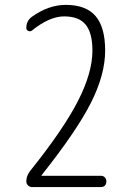

<svg xmlns="http://www.w3.org/2000/svg" viewBox="-20 -760 540 780"><path d="M86.9 -23.4Q86.9 -44.9 101.6 -64.5Q236.3 -232.4 295.9 -348.1Q355.5 -463.9 355.5 -554.7Q355.5 -626 328.1 -659.7Q300.8 -693.4 240.7 -693.4Q180.7 -693.4 109.4 -635.7Q103.5 -630.9 95.2 -634.3Q86.9 -637.7 86.9 -646.5Q86.9 -675.8 110.4 -692.4Q177.7 -740.2 247.1 -740.2Q329.1 -740.2 368.2 -694.8Q407.2 -649.4 407.2 -554.7Q407.2 -457 349.6 -342.8Q292 -228.5 149.4 -48.8Q148.4 -47.9 148.4 -46.9Q148.4 -45.9 149.4 -45.9H389.6Q399.4 -45.9 405.8 -39.6Q412.1 -33.2 412.1 -22.9Q412.1 -12.7 406.2 -6.3Q400.4 0 389.6 0H110.4Q100.6 0 93.8 -6.8Q86.9 -13.7 86.9 -23.4Z"/></svg>

Font: Rounded-X Mgen+ 2m light
Style: Regular
Weight: 200
Designer: [Source Han Sans]
Ryoko NISHIZUKA  (kana & ideographs); Paul D. Hunt (Latin, Greek & Cyrillic); Wenlong ZHANG  (bopomofo
Version: Version 1.059.20150602